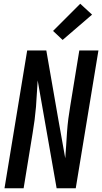

<svg xmlns="http://www.w3.org/2000/svg" viewBox="-20 -1004 545 1024"><path d="M4 0 125 -735H227L290 -373L328 -160Q331 -195 333 -230Q335 -265 337.5 -300.5Q340 -336 344.5 -371Q349 -406 355 -441L403 -735H505L384 0H282L181 -575Q178 -540 176.5 -505Q175 -470 172 -434.5Q169 -399 164.5 -364Q160 -329 154 -294L106 0ZM314 -791 263 -839 408 -984 471 -926Z"/></svg>

Font: Iosevka Curly Semibold
Style: Italic
Weight: 600
Italic angle: -9°
Monospace: yes
Designer: Belleve Invis
Foundry: Belleve Invis
Version: Version 22.1.2; ttfautohint (v1.8.4)